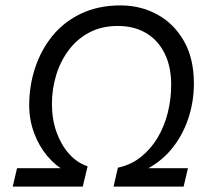

<svg xmlns="http://www.w3.org/2000/svg" viewBox="-20 -690 785 710"><path d="M27 0 43 -68H238L223 -57Q185 -77 154.5 -113.5Q124 -150 106 -198.5Q88 -247 88 -301Q88 -373 110 -439.5Q132 -506 174.5 -558Q217 -610 280.5 -640Q344 -670 426 -670Q500 -670 561.5 -636.5Q623 -603 660 -538.5Q697 -474 697 -381Q697 -313 675.5 -249.5Q654 -186 612 -136Q570 -86 507 -57L494 -68H675L659 0H400L416 -70Q464 -80 501 -109.5Q538 -139 563 -181Q588 -223 600.5 -273.5Q613 -324 613 -376Q613 -445 588 -494Q563 -543 519 -568.5Q475 -594 416 -594Q356 -594 310.5 -570Q265 -546 234 -504.5Q203 -463 187.5 -411.5Q172 -360 172 -306Q172 -249 189 -201.5Q206 -154 235.5 -121Q265 -88 304 -75L286 0Z"/></svg>

Font: Work Sans
Style: Italic
Weight: 400
Italic angle: -13°
Designer: Wei Huang
Foundry: Wei Huang
Version: Version 2.012